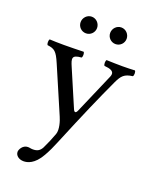

<svg xmlns="http://www.w3.org/2000/svg" viewBox="-156 -711 828 1031"><g transform="rotate(20 257.5 -195.5)"><path d="M204 160C220 132 233 104 245 74C325 -119 370 -222 422 -334C442 -376 456 -392 503 -398C509 -404 509 -425 503 -431C483 -430 460 -429 432 -429C402 -429 371 -430 341 -431C335 -425 335 -404 341 -398C373 -395 405 -389 389 -353L290 -124C283 -108 274 -105 266 -125L177 -333C159 -375 154 -394 210 -398C216 -404 216 -425 210 -431C173 -430 133 -429 97 -429C63 -429 36 -430 16 -431C10 -425 10 -404 16 -398C56 -393 69 -384 95 -323L208 -60C217 -40 232 6 222 34C210 67 198 95 183 126C172 146 158 155 133 155C119 155 115 152 104 152C75 152 60 182 60 195C60 216 80 232 107 232C128 232 168 224 204 160ZM140 -575C140 -549 161 -528 187 -528C213 -528 234 -549 234 -575C234 -601 213 -623 187 -623C161 -623 140 -601 140 -575ZM309 -575C309 -549 330 -528 356 -528C382 -528 403 -549 403 -575C403 -601 382 -623 356 -623C330 -623 309 -601 309 -575Z"/></g></svg>

Font: Libertinus Serif
Style: Regular
Weight: 400
Designer: Philipp H. Poll, Khaled Hosny
Foundry: Caleb Maclennan
Version: Version 7.050;RELEASE